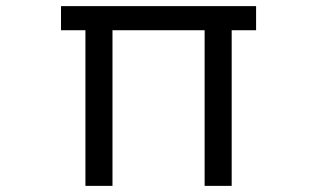

<svg xmlns="http://www.w3.org/2000/svg" viewBox="-20 -585 1040 630"><path d="M180.2 -564.9H820.3V-485.8H740.2V24.9H651.4V-485.8H349.1V24.9H260.3V-485.8H180.2Z"/></svg>

Font: BIZ UDGothic
Style: Regular
Weight: 400
Monospace: yes
Designer: TypeBank Co., Ltd.
Foundry: Morisawa Inc.
Version: Version 1.05